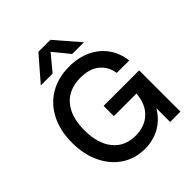

<svg xmlns="http://www.w3.org/2000/svg" viewBox="-233 -995 1146 1146"><g transform="rotate(-45 340.5 -422.0)"><path d="M283.5 -852H384.5L516 -700H417L335 -800.5L251.5 -700H152ZM41.5 -326.5Q41.5 -427.5 79.8 -502.5Q118 -577.5 187.5 -618.8Q257 -660 350.5 -660Q429 -660 489 -631.5Q549 -603 585.5 -551.8Q622 -500.5 630.5 -432H525.5Q515.5 -494 471 -529.8Q426.5 -565.5 351.5 -565.5Q253.5 -565.5 200 -503Q146.5 -440.5 146.5 -326.5Q146.5 -214 198 -150.5Q249.5 -87 340.5 -87Q419 -87 467.2 -133.8Q515.5 -180.5 521 -262H330.5V-348.5H630.5V0H543.5V-116.5Q510 -58.5 453.5 -25.2Q397 8 324 8Q241 8 177.2 -34.5Q113.5 -77 77.5 -152.5Q41.5 -228 41.5 -326.5Z"/></g></svg>

Font: Overused Grotesk Medium
Style: Regular
Weight: 525
Version: Version 0.004